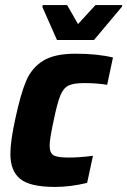

<svg xmlns="http://www.w3.org/2000/svg" viewBox="-20 -730 503 758"><path d="M21 -122Q21 -172 40 -259Q61 -358 83 -410Q105 -462 150 -490Q195 -518 278 -518Q364 -518 426 -503L403 -395Q363 -402 312 -402Q270 -402 250 -392Q230 -382 218 -352.5Q206 -323 192 -255Q176 -181 176 -156Q176 -126 191.5 -117Q207 -108 250 -108Q295 -108 347 -115L324 -8Q258 8 197 8Q99 8 60 -23.5Q21 -55 21 -122ZM205 -572 147 -703 149 -710H245L288 -635L357 -710H463L461 -703L351 -572Z"/></svg>

Font: Saira Semi Condensed
Style: Bold Italic
Weight: 700
Width: 4
Italic angle: -12°
Designer: Hector Gatti with collaboration of the Omnibus-Type team
Foundry: Omnibus-Type
Version: Version 1.001; ttfautohint (v1.8)